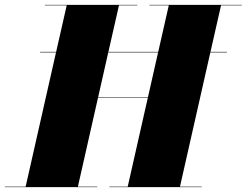

<svg xmlns="http://www.w3.org/2000/svg" viewBox="-65 -770 1015 790"><path d="M-45 -2V0H335V-2H255.5L338.5 -369H543.5L460.5 -2H385V0H765V-2H675.5L800.5 -554.5H869V-556.5H801L844.5 -748H930V-750H550V-748H629.5L586 -556.5H381L424.5 -748H500V-750H120V-748H209.5L166 -556.5H100V-554.5H165.5L40.5 -2ZM339 -371 380.5 -554.5H585.5L544 -371Z"/></svg>

Font: Bodoni* 96pt Fatface
Style: Italic
Weight: 900
Italic angle: -13°
Version: Version 2.3